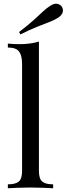

<svg xmlns="http://www.w3.org/2000/svg" viewBox="-20 -1006 356 1026"><path d="M188 -784V-93Q188 -51 205.5 -36Q223 -21 264 -21V0Q247 -1 212.5 -2.5Q178 -4 143 -4Q109 -4 74 -2.5Q39 -1 22 0V-21Q63 -21 80.5 -36Q98 -51 98 -93V-664Q98 -709 82 -730.5Q66 -752 22 -752V-773Q54 -770 84 -770Q113 -770 139.5 -773.5Q166 -777 188 -784ZM250 -976Q270 -989 286.5 -985.5Q303 -982 311 -969Q319 -956 315 -940.5Q311 -925 290 -911Q269 -898 241.5 -887.5Q214 -877 177.5 -862.5Q141 -848 89 -822L82 -835Q128 -870 157.5 -896.5Q187 -923 208 -943Q229 -963 250 -976Z"/></svg>

Font: Playfair Display
Style: Regular
Weight: 400
Designer: Claus Eggers Sørensen
Foundry: Claus Eggers Sørensen
Version: Version 1.203